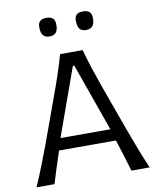

<svg xmlns="http://www.w3.org/2000/svg" viewBox="-102 -1053 930 1132"><g transform="rotate(-10 363.0 -487.0)"><path d="M23.5 0H131.1Q145.3 -46.1 160.7 -94.6Q176.2 -143.1 192.1 -190.8H532.4Q548 -144 563.2 -95.2Q578.3 -46.3 591.8 0H701.1Q675 -60 649.8 -125.6Q624.6 -191.2 602 -253.3L509.2 -510.7Q484.3 -580.2 466 -635.9Q447.7 -691.7 432.1 -749.5H296.9Q281.1 -693 262.3 -636.8Q243.5 -580.6 218 -511.1L124.7 -254.2Q102.6 -193.8 76.4 -127.1Q50.1 -60.4 23.5 0ZM511.7 -261.6H213.1L359 -668H367.6ZM472.5 -862.7Q498.9 -862.7 511.7 -877.4Q524.5 -892 524.5 -924.1Q524.5 -950 512 -962Q499.5 -974 474 -974Q447.9 -974 435.1 -963Q422.4 -952.1 422.4 -926.9Q422.4 -893.2 434.7 -878Q447 -862.7 472.5 -862.7ZM254 -862.7Q280.4 -862.7 292.8 -877.4Q305.3 -892 305.3 -924.1Q305.3 -950 292.9 -962Q280.6 -974 255 -974Q229 -974 216.2 -963Q203.4 -952.1 203.4 -926.9Q203.4 -893.2 215.9 -878Q228.5 -862.7 254 -862.7Z"/></g></svg>

Font: Pinar FD VF
Style: Regular
Weight: 300
Designer: Amin Abedi
Version: Version 2.000